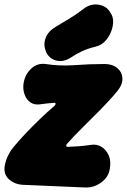

<svg xmlns="http://www.w3.org/2000/svg" viewBox="-44 -810 565 855"><path d="M254 -169Q250 -164 251 -160Q252 -156 258 -156Q287 -157 311 -159Q335 -161 361 -165Q388 -169 409 -155.5Q430 -142 440.5 -117Q451 -92 445 -59Q440 -22 407.5 2Q375 26 337 25L58 13Q21 11 -4 -11.5Q-29 -34 -23 -71Q-19 -94 -9.5 -114.5Q0 -135 13 -151Q37 -181 68.5 -214Q100 -247 134 -280Q168 -313 199 -339Q204 -344 203.5 -348.5Q203 -353 196 -352Q181 -351 167 -349.5Q153 -348 139 -346Q110 -341 91.5 -354Q73 -367 65 -390.5Q57 -414 61 -439Q67 -478 94.5 -504Q122 -530 159 -525Q223 -515 289.5 -520Q356 -525 421 -525Q456 -525 477.5 -507.5Q499 -490 501 -462.5Q503 -435 479 -405Q448 -367 406 -324.5Q364 -282 323.5 -242Q283 -202 254 -169ZM272 -554Q238 -532 206 -540.5Q174 -549 160 -581V-583Q148 -612 159.5 -641.5Q171 -671 203 -690Q235 -709 265.5 -727.5Q296 -746 326 -769Q358 -795 395.5 -789Q433 -783 449 -751L453 -745Q464 -723 457.5 -691.5Q451 -660 431 -634.5Q411 -609 381 -602Q347 -594 320.5 -581.5Q294 -569 272 -554Z"/></svg>

Font: Winky Sans Black
Style: Italic
Weight: 900
Italic angle: -8.97852°
Designer: Simon Atzbach
Foundry: typofactur
Version: Version 1.205